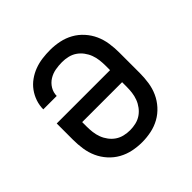

<svg xmlns="http://www.w3.org/2000/svg" viewBox="-145 -655 789 789"><g transform="rotate(-45 250.0 -260.0)"><path d="M250 8Q223 8 196.5 2.5Q170 -3 146.5 -16Q123 -29 104.5 -49.5Q86 -70 75 -94.5Q64 -119 60 -146Q56 -173 56 -200V-295H366V-320Q366 -337 364 -354Q362 -371 356 -387Q350 -403 339.5 -417Q329 -431 315 -440.5Q301 -450 284 -454Q267 -458 250 -458Q230 -458 210.5 -454.5Q191 -451 174 -440.5Q157 -430 146.5 -412.5Q136 -395 136 -375H58Q58 -398 65.5 -420Q73 -442 86.5 -460.5Q100 -479 119 -492.5Q138 -506 159.5 -514Q181 -522 204 -525Q227 -528 250 -528Q277 -528 303.5 -522.5Q330 -517 353.5 -504Q377 -491 395.5 -470.5Q414 -450 425 -425.5Q436 -401 440 -374Q444 -347 444 -320V-200Q444 -173 440 -146Q436 -119 425 -94.5Q414 -70 395.5 -49.5Q377 -29 353.5 -16Q330 -3 303.5 2.5Q277 8 250 8ZM250 -62Q267 -62 284 -66Q301 -70 315 -79.5Q329 -89 339.5 -103Q350 -117 356 -133Q362 -149 364 -166Q366 -183 366 -200V-225H134V-200Q134 -183 136 -166Q138 -149 144 -133Q150 -117 160.5 -103Q171 -89 185 -79.5Q199 -70 216 -66Q233 -62 250 -62Z"/></g></svg>

Font: HulyMono
Style: Regular
Weight: 400
Monospace: yes
Designer: Belleve Invis
Foundry: Belleve Invis
Version: Version 33.2.5; ttfautohint (v1.8.4)